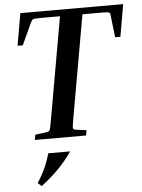

<svg xmlns="http://www.w3.org/2000/svg" viewBox="-61 -728 759 1023"><g transform="rotate(-5 318.5 -216.0)"><path d="M57 -508 87 -680H637L607 -508H579L566 -619Q565 -632 562.5 -637.5Q560 -643 550.5 -644Q541 -645 517 -645H416L317 -84Q311 -50 313 -43.5Q315 -37 330 -35L384 -28L379 0H105L110 -28L166 -35Q183 -37 187 -43.5Q191 -50 197 -84L296 -645H195Q172 -645 161.5 -644Q151 -643 146.5 -637.5Q142 -632 136 -619L85 -508ZM120 248 100 230Q122 197 139 161.5Q156 126 170 77H287Q256 123 214.5 165.5Q173 208 120 248Z"/></g></svg>

Font: Inria Serif
Style: Bold Italic
Weight: 700
Italic angle: -10°
Designer: Black Foundry Team
Foundry: Black Foundry
Version: Version 1.000; ttfautohint (v1.8.3)